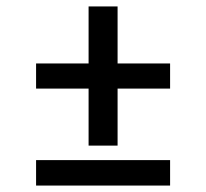

<svg xmlns="http://www.w3.org/2000/svg" viewBox="-20 -576 640 596"><path d="M345 -124H255V-301H92V-379H255V-556H345V-379H508V-301H345ZM92 0V-79H508V0Z"/></svg>

Font: Iosevka HT Medium Extended
Style: Regular
Weight: 500
Width: 7
Monospace: yes
Designer: Belleve Invis
Foundry: Belleve Invis
Version: Version 32.3.0; ttfautohint (v1.8.4)